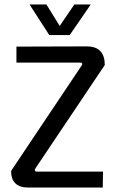

<svg xmlns="http://www.w3.org/2000/svg" viewBox="-20 -845 518 865"><path d="M202 -687 113 -825H189L249 -728L315 -825H389L294 -687ZM444 -72 443 0H108Q30 0 30 -75L348 -550Q352 -555 350 -559Q348 -563 341 -563H54V-635L371 -636Q452 -636 452 -552L140 -87Q136 -82 137.5 -77Q139 -72 145 -72Z"/></svg>

Font: Gemunu Libre Medium
Style: Regular
Weight: 500
Designer: Puspanada Ekanayake, Sola Matas, Pathum Egodawatta, Kosala Senevirathne
Foundry: mooniak
Version: Version 1.100